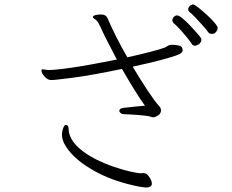

<svg xmlns="http://www.w3.org/2000/svg" viewBox="-20 -806 1040 861"><path d="M947 -661Q942 -654 929 -654Q925 -654 921 -655.5Q917 -657 914 -661Q908 -671 891.5 -689Q875 -707 858 -725.5Q841 -744 830 -752Q824 -757 824 -764Q824 -772 831 -779Q838 -786 846 -786Q852 -786 869 -772.5Q886 -759 906.5 -740.5Q927 -722 941.5 -705Q956 -688 956 -681Q956 -670 947 -661ZM755 -605Q769 -605 782.5 -601.5Q796 -598 798 -588Q799 -585 799 -580Q799 -575 793 -569Q787 -563 765 -555.5Q743 -548 698 -536Q653 -524 575 -507Q609 -450 641 -401.5Q673 -353 693 -331Q702 -322 702 -311Q702 -297 689 -288.5Q676 -280 668 -280Q662 -280 654 -283Q650 -285 634 -287Q618 -289 598 -290.5Q578 -292 560 -293Q542 -294 534 -294Q527 -294 521 -299Q515 -304 515 -309Q515 -319 532 -322Q550 -324 581 -327.5Q612 -331 630 -332Q609 -361 582 -404.5Q555 -448 527 -497Q394 -469 310.5 -458Q227 -447 210 -447Q194 -447 180 -462.5Q166 -478 166 -489Q166 -495 171 -495H173Q191 -492 200 -492Q205 -492 210 -492.5Q215 -493 221 -493Q249 -495 294.5 -501.5Q340 -508 394.5 -518Q449 -528 504 -539Q482 -581 462.5 -619Q443 -657 431 -684Q429 -689 423 -700Q417 -711 411 -716Q408 -719 402.5 -722Q397 -725 397 -729V-731Q398 -736 409.5 -738.5Q421 -741 432 -741Q446 -741 453.5 -735.5Q461 -730 466 -716Q479 -685 501.5 -640.5Q524 -596 551 -549Q606 -561 650.5 -572.5Q695 -584 717 -592Q723 -594 730 -599Q737 -604 745 -605ZM873 -608Q870 -607 864.5 -604Q859 -601 854 -601Q845 -601 840 -609Q834 -619 818.5 -638Q803 -657 786 -675.5Q769 -694 758 -703Q753 -708 753 -715Q753 -723 759.5 -730Q766 -737 774 -737Q782 -737 798 -724Q814 -711 831.5 -692.5Q849 -674 863 -658Q877 -642 880 -637Q883 -633 883 -628Q883 -618 873 -608ZM661 20Q658 35 635 35Q629 35 621.5 33.5Q614 32 604 31Q498 10 420 -30.5Q342 -71 300 -117.5Q258 -164 258 -201Q258 -218 263.5 -232Q269 -246 275 -246Q287 -246 287.5 -229.5Q288 -213 293 -199Q305 -167 336.5 -140Q368 -113 408.5 -92.5Q449 -72 490.5 -58Q532 -44 565 -36.5Q598 -29 613 -29Q615 -29 618 -29.5Q621 -30 624 -30Q628 -30 630 -29Q641 -26 651 -10Q661 6 661 17Z"/></svg>

Font: Moon Stars Kai T HW Light
Style: Regular
Weight: 300
Designer: GuiWonder
Version: Version 1.101